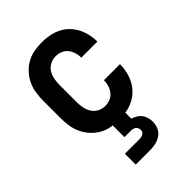

<svg xmlns="http://www.w3.org/2000/svg" viewBox="-220 -624 939 939"><g transform="rotate(-45 250.0 -154.0)"><path d="M247 8Q220 8 193 3Q166 -2 142.5 -15.5Q119 -29 100.5 -49.5Q82 -70 70.5 -94.5Q59 -119 55 -146Q51 -173 51 -200V-320Q51 -347 55 -374Q59 -401 70.5 -425.5Q82 -450 100.5 -470.5Q119 -491 142.5 -504.5Q166 -518 193 -523Q220 -528 247 -528Q273 -528 298.5 -523.5Q324 -519 347 -508Q370 -497 388.5 -479Q407 -461 419 -438.5Q431 -416 437 -390.5Q443 -365 443 -340Q443 -339 443 -338.5Q443 -338 443 -338H332Q332 -338 332 -338.5Q332 -339 332 -339Q332 -357 326.5 -374Q321 -391 310 -405Q299 -419 282 -425.5Q265 -432 247 -432Q227 -432 209 -422.5Q191 -413 180.5 -396.5Q170 -380 166 -360Q162 -340 162 -320V-200Q162 -180 166 -160Q170 -140 180.5 -123.5Q191 -107 209 -97.5Q227 -88 247 -88Q265 -88 282 -94.5Q299 -101 310 -115Q321 -129 326.5 -146Q332 -163 332 -181Q332 -181 332 -181.5Q332 -182 332 -182H443Q443 -182 443 -181.5Q443 -181 443 -180Q443 -155 437 -129.5Q431 -104 419 -81.5Q407 -59 388.5 -41Q370 -23 347 -12Q324 -1 298.5 3.5Q273 8 247 8ZM150 220V145H250Q257 145 263.5 143.5Q270 142 276 139Q282 136 285 130Q288 124 288 118Q288 110 285 103.5Q282 97 276.5 93Q271 89 264 87.5Q257 86 250 86H206V0H294V46Q308 50 320.5 57.5Q333 65 341.5 76.5Q350 88 354 102Q358 116 358 131Q358 150 350 169Q342 188 325.5 199.5Q309 211 289.5 215.5Q270 220 250 220Z"/></g></svg>

Font: Iosevka SS08 Regular
Style: Bold
Weight: 700
Monospace: yes
Designer: Belleve Invis
Foundry: Belleve Invis
Version: Version 16.3.4; ttfautohint (v1.8.4)